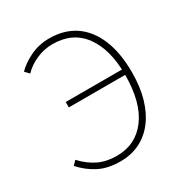

<svg xmlns="http://www.w3.org/2000/svg" viewBox="-174 -871 967 1015"><g transform="rotate(-30 309.5 -363.0)"><path d="M271 13Q195 13 141 -14.5Q87 -42 44 -90L67 -114Q110 -68 158 -45Q206 -22 268 -22Q385 -22 452.5 -113Q520 -204 520 -372Q520 -527 455 -615.5Q390 -704 268 -704Q216 -704 168.5 -683Q121 -662 89 -628L65 -653Q96 -686 150 -712.5Q204 -739 268 -739Q359 -739 423.5 -695.5Q488 -652 523 -568.5Q558 -485 558 -365Q558 -276 537.5 -206Q517 -136 479 -87Q441 -38 388.5 -12.5Q336 13 271 13ZM176 -371V-404H549V-371Z"/></g></svg>

Font: Noto Sans HK Thin
Style: Regular
Weight: 100
Designer: Ryoko NISHIZUKA 西塚涼子 (kana, bopomofo & ideographs); Paul D. Hunt (Latin, Greek & Cyrillic); Sandoll Communications 산돌커뮤니
Foundry: Adobe
Version: Version 2.004-H2;hotconv 1.0.118;makeotfexe 2.5.65603